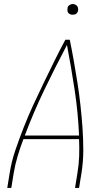

<svg xmlns="http://www.w3.org/2000/svg" viewBox="-20 -932 540 952"><path d="M16 0 28 -74Q37 -131 56 -187Q75 -243 97 -299Q119 -355 144 -409.5Q169 -464 195.5 -518.5Q222 -573 248.5 -627Q275 -681 304 -735H326Q337 -681 346.5 -627Q356 -573 364.5 -518.5Q373 -464 379 -409.5Q385 -355 389 -299Q393 -243 393 -187Q393 -131 384 -74L372 0H352L364 -74Q371 -116 372.5 -158Q374 -200 372 -242H96Q80 -200 67.5 -158Q55 -116 48 -74L36 0ZM103 -260H372Q367 -375 350 -487Q333 -599 312 -709Q254 -599 200 -487Q146 -375 103 -260ZM340 -859Q334 -859 328.5 -861Q323 -863 319 -867.5Q315 -872 314.5 -878.5Q314 -885 315 -891Q315 -896 317.5 -900Q320 -904 324 -906.5Q328 -909 332 -910.5Q336 -912 341 -912Q347 -912 352.5 -909.5Q358 -907 362 -902.5Q366 -898 367 -891.5Q368 -885 367 -879Q366 -874 363.5 -870Q361 -866 357.5 -863.5Q354 -861 349.5 -860Q345 -859 340 -859Z"/></svg>

Font: Iosevka Term Curly Th Obl
Style: Regular
Weight: 100
Italic angle: -9°
Designer: Belleve Invis
Foundry: Belleve Invis
Version: Version 32.3.0